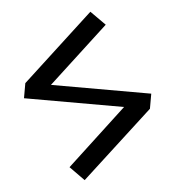

<svg xmlns="http://www.w3.org/2000/svg" viewBox="-48 -625 666 730"><g transform="rotate(5 284.5 -260.0)"><path d="M525.4 -290V-232.4L301.8 59.6L240.2 15.6L426.8 -230.5H44.9V-288.1L267.6 -580.1L330.1 -536.1L142.6 -290Z"/></g></svg>

Font: Mgen+ 1c regular
Style: Regular
Weight: 400
Designer: [Source Han Sans]
Ryoko NISHIZUKA  (kana & ideographs); Paul D. Hunt (Latin, Greek & Cyrillic); Wenlong ZHANG  (bopomofo
Version: Version 1.059.20150602